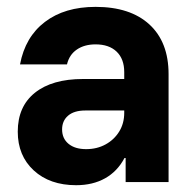

<svg xmlns="http://www.w3.org/2000/svg" viewBox="-20 -530 570 559"><path d="M201.7 9.2Q125 9.2 78.3 -33.8Q31.7 -76.7 31.7 -146.7Q31.7 -220 81.7 -260Q131.7 -300 221.7 -300H341.7V-320Q341.7 -358.3 319.6 -379.6Q297.5 -400.8 258.3 -400.8Q225.8 -400.8 203.8 -385.8Q181.7 -370.8 175 -342.5H38.3Q53.3 -422.5 110.8 -466.2Q168.3 -510 258.3 -510Q359.2 -510 415 -458.8Q470.8 -407.5 470.8 -314.2V0H345.8V-70H342.5Q321.7 -30.8 285.8 -10.8Q250 9.2 201.7 9.2ZM230.8 -95.8Q262.5 -95.8 287.5 -109.6Q312.5 -123.3 327.1 -147.1Q341.7 -170.8 341.7 -201.7V-208.3H228.3Q195.8 -208.3 178.3 -193.3Q160.8 -178.3 160.8 -153.3Q160.8 -126.7 179.6 -111.2Q198.3 -95.8 230.8 -95.8Z"/></svg>

Font: Funnel Sans Light
Style: Bold
Weight: 700
Version: Version 1.000